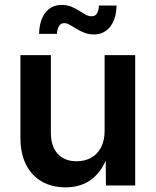

<svg xmlns="http://www.w3.org/2000/svg" viewBox="-20 -767 644 794"><path d="M251 7.8Q195.3 7.8 153.3 -16.1Q111.3 -40 87.9 -85.9Q64.5 -131.8 64.5 -197.8V-539.1H190.4V-217.3Q190.4 -161.6 218.8 -130.9Q247.1 -100.1 296.9 -100.1Q330.6 -100.1 356.7 -114.5Q382.8 -128.9 397.7 -157.2Q412.6 -185.5 412.6 -225.6V-539.1H539.1V0H418L417 -134.3H429.7Q406.7 -63.5 361.8 -27.8Q316.9 7.8 251 7.8ZM368.7 -624.5Q347.2 -624.5 329.1 -631.6Q311 -638.7 296.1 -647.9Q281.2 -657.2 268.8 -664.3Q256.3 -671.4 245.6 -671.4Q231 -671.4 223.6 -658.7Q216.3 -646 215.3 -627H141.6Q143.1 -683.1 167.7 -714.8Q192.4 -746.6 235.4 -746.6Q257.3 -746.6 274.7 -739.5Q292 -732.4 306.4 -723.1Q320.8 -713.9 333.3 -706.8Q345.7 -699.7 358.4 -699.7Q373.5 -699.7 380.6 -710.7Q387.7 -721.7 389.2 -744.1H461.9Q460.9 -688 435.3 -656.2Q409.7 -624.5 368.7 -624.5Z"/></svg>

Font: Inter 18pt SemiBold
Style: Regular
Weight: 600
Designer: Rasmus Andersson
Foundry: rsms
Version: Version 4.001;git-66647c0bb